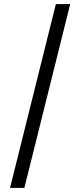

<svg xmlns="http://www.w3.org/2000/svg" viewBox="-20 -780 367 938"><path d="M253 -760H323L99 138H29Z"/></svg>

Font: IBM Plex Serif Medm
Style: Italic
Weight: 500
Italic angle: -14°
Designer: Mike Abbink, Paul van der Laan, Pieter van Rosmalen
Foundry: Bold Monday
Version: Version 3.001